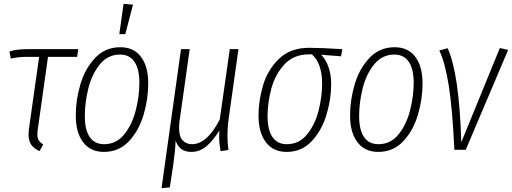

<svg xmlns="http://www.w3.org/2000/svg" viewBox="-20 -777 2656 996"><path d="M176 -106Q174 -96 174 -80Q174 -61 181 -49.5Q188 -38 204 -28L185 7Q155 -7 141.5 -27Q128 -47 128 -79Q128 -87 130 -107L183 -482H117Q73 -482 36 -473L29 -510Q66 -522 122 -522H386L380 -482H229Z M373 -178Q373 -258 397 -339.5Q421 -421 473.5 -476.5Q526 -532 604 -532Q674 -532 711.5 -482Q749 -432 749 -344Q749 -264 725 -182Q701 -100 649 -44.5Q597 11 519 11Q449 11 411 -39.5Q373 -90 373 -178ZM703 -347Q703 -419 677.5 -456.5Q652 -494 603 -494Q539 -494 497.5 -442.5Q456 -391 438 -317.5Q420 -244 420 -175Q420 -103 445.5 -66Q471 -29 520 -29Q584 -29 625 -80.5Q666 -132 684.5 -205.5Q703 -279 703 -347ZM621 -757 670 -753 630 -600H599Z M1160 -72Q1160 -36 1165 1L1124 7Q1117 -34 1117 -66Q1117 -87 1118 -100Q1086 -48 1051 -18.5Q1016 11 972 11Q910 11 891 -48Q890 -4 879 76L861 195L818 199L919 -522H964L911 -146Q909 -134 909 -113Q909 -69 927.5 -49Q946 -29 976 -29Q1054 -29 1120 -157L1172 -522H1217L1168 -174Q1160 -121 1160 -72Z M1321 -178Q1321 -255 1345 -335.5Q1369 -416 1428 -472.5Q1487 -529 1583 -529Q1644 -529 1756 -522L1749 -485L1646 -493Q1670 -469 1684 -429.5Q1698 -390 1698 -341Q1698 -263 1673.5 -181.5Q1649 -100 1597 -44.5Q1545 11 1467 11Q1397 11 1359 -39.5Q1321 -90 1321 -178ZM1651 -343Q1651 -397 1637 -435.5Q1623 -474 1598 -495H1583Q1503 -495 1455 -442.5Q1407 -390 1387.5 -317Q1368 -244 1368 -175Q1368 -103 1393.5 -66Q1419 -29 1468 -29Q1532 -29 1573.5 -80.5Q1615 -132 1633 -204.5Q1651 -277 1651 -343Z M1796 -178Q1796 -258 1820 -339.5Q1844 -421 1896.5 -476.5Q1949 -532 2027 -532Q2097 -532 2134.5 -482Q2172 -432 2172 -344Q2172 -264 2148 -182Q2124 -100 2072 -44.5Q2020 11 1942 11Q1872 11 1834 -39.5Q1796 -90 1796 -178ZM2126 -347Q2126 -419 2100.5 -456.5Q2075 -494 2026 -494Q1962 -494 1920.5 -442.5Q1879 -391 1861 -317.5Q1843 -244 1843 -175Q1843 -103 1868.5 -66Q1894 -29 1943 -29Q2007 -29 2048 -80.5Q2089 -132 2107.5 -205.5Q2126 -279 2126 -347Z M2373 -39 2573 -528 2616 -518 2396 0H2337Q2327 -212 2308 -332.5Q2289 -453 2259 -515L2302 -527Q2362 -397 2373 -39Z"/></svg>

Font: Fira Sans Extra Condensed ExtraLight
Style: Italic
Weight: 275
Width: 3
Italic angle: -8°
Designer: Carrois Corporate & Edenspiekermann AG
Foundry: Carrois Corporate GbR & Edenspiekermann AG
Version: Version 4.203